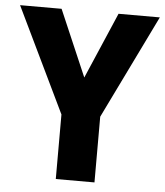

<svg xmlns="http://www.w3.org/2000/svg" viewBox="-52 -760 692 806"><g transform="rotate(5 294.5 -357.0)"><path d="M295 -435 415 -714H589L376 -277V0H213V-272L0 -714H175Z"/></g></svg>

Font: Noto Sans SemiCondensed ExtraBold
Style: Regular
Weight: 800
Width: 4
Designer: Monotype Design Team
Foundry: Monotype Imaging Inc.
Version: Version 2.013; ttfautohint (v1.8.4.7-5d5b)